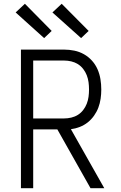

<svg xmlns="http://www.w3.org/2000/svg" viewBox="-20 -998 640 1018"><path d="M91 0V-735H320Q347 -735 374 -729.5Q401 -724 425 -710.5Q449 -697 467.5 -676.5Q486 -656 497 -631Q508 -606 512.5 -578.5Q517 -551 517 -523Q517 -499 513.5 -474.5Q510 -450 501.5 -427.5Q493 -405 478.5 -384.5Q464 -364 445 -349Q426 -334 403 -325Q380 -316 356 -313L533 0H460L284 -312H156V0ZM156 -370H320Q339 -370 358 -374.5Q377 -379 393 -389Q409 -399 421 -414.5Q433 -430 440 -448Q447 -466 449.5 -485Q452 -504 452 -523Q452 -543 449.5 -562Q447 -581 440 -599Q433 -617 421 -632.5Q409 -648 393 -658Q377 -668 358 -672.5Q339 -677 320 -677H156ZM410 -796 258 -932 307 -978 450 -834ZM214 -796 63 -932 112 -978 254 -834Z"/></svg>

Font: Iosevka Aile Light
Style: Regular
Weight: 300
Designer: Belleve Invis
Foundry: Belleve Invis
Version: Version 27.3.5; ttfautohint (v1.8.4)